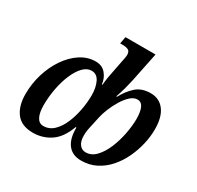

<svg xmlns="http://www.w3.org/2000/svg" viewBox="-163 -948 1174 1145"><g transform="rotate(30 424.0 -375.0)"><path d="M194 10Q115 10 78 -38.5Q41 -87 41 -168Q41 -240 61.5 -307.5Q82 -375 119 -429Q156 -483 204.5 -514.5Q253 -546 308 -546Q352 -546 377.5 -516Q403 -486 407 -445H411Q414 -477 417.5 -497.5Q421 -518 424 -532L442 -624Q445 -638 447.5 -651Q450 -664 450 -671Q450 -697 435.5 -704.5Q421 -712 396 -712H379L388 -760H595L553 -555Q547 -527 538 -494Q529 -461 517 -427H522Q549 -478 587 -512Q625 -546 687 -546Q746 -546 780.5 -501Q815 -456 815 -371Q815 -322 803 -269.5Q791 -217 767.5 -167Q744 -117 709 -77Q674 -37 628 -13.5Q582 10 525 10Q466 10 434.5 -30Q403 -70 404 -147H399Q368 -62 314 -26Q260 10 194 10ZM228 -56Q268 -56 298 -84.5Q328 -113 347.5 -158.5Q367 -204 377 -257Q387 -310 387 -359Q387 -412 369 -449Q351 -486 314 -486Q283 -486 256.5 -458.5Q230 -431 210 -384.5Q190 -338 179 -280.5Q168 -223 168 -165Q168 -114 183 -85Q198 -56 228 -56ZM525 -46Q564 -46 594.5 -78Q625 -110 646 -160Q667 -210 678 -266.5Q689 -323 689 -371Q689 -419 676.5 -446.5Q664 -474 637 -474Q612 -474 588.5 -452.5Q565 -431 545 -398Q525 -365 510.5 -329.5Q496 -294 490 -265L476 -200Q471 -180 468.5 -163Q466 -146 466 -128Q466 -88 482.5 -67Q499 -46 525 -46Z"/></g></svg>

Font: Noto Serif SemiCondensed SemiBold
Style: Italic
Weight: 600
Width: 4
Italic angle: -12°
Designer: Monotype Design Team
Foundry: Monotype Imaging Inc.
Version: Version 2.014; ttfautohint (v1.8.4.7-5d5b)